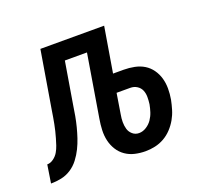

<svg xmlns="http://www.w3.org/2000/svg" viewBox="-138 -639 834 767"><g transform="rotate(-20 279.5 -256.0)"><path d="M359 8Q336 8 314 3Q292 -2 274 -14.5Q256 -27 244.5 -45.5Q233 -64 228 -85.5Q223 -107 224 -130.5Q225 -154 229 -177L273 -443H179L149 -263Q146 -242 142 -220Q138 -198 132.5 -176.5Q127 -155 120 -134Q113 -113 103 -92.5Q93 -72 78.5 -53Q64 -34 44.5 -21.5Q25 -9 3 -4.5Q-19 0 -41 0L-29 -77Q-15 -77 -2 -86.5Q11 -96 18.5 -109Q26 -122 30.5 -135.5Q35 -149 39 -163Q43 -177 46.5 -191Q50 -205 52.5 -218.5Q55 -232 57.5 -246Q60 -260 62 -274L103 -520H374L342 -328H387Q410 -328 432.5 -323.5Q455 -319 473 -308Q491 -297 503.5 -279.5Q516 -262 522 -241Q528 -220 528 -197Q528 -174 524 -151Q520 -131 514 -111Q508 -91 497.5 -72.5Q487 -54 472 -38Q457 -22 438.5 -11.5Q420 -1 399.5 3.5Q379 8 359 8ZM359 -69Q375 -69 390 -78.5Q405 -88 414.5 -102Q424 -116 429 -131.5Q434 -147 437 -163Q439 -178 439 -193.5Q439 -209 433.5 -222Q428 -235 415.5 -243Q403 -251 387 -251H329L315 -164Q312 -148 312 -132.5Q312 -117 316 -103Q320 -89 331.5 -79Q343 -69 359 -69Z"/></g></svg>

Font: Iosevka Medium Extended
Style: Italic
Weight: 500
Width: 7
Italic angle: -9°
Monospace: yes
Designer: Belleve Invis
Foundry: Belleve Invis
Version: Version 32.5.0; ttfautohint (v1.8.4)